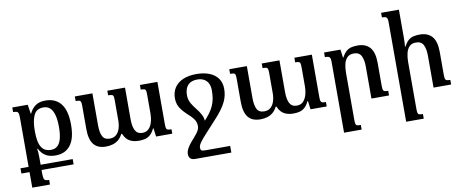

<svg xmlns="http://www.w3.org/2000/svg" viewBox="-81 -1129 4237 1763"><g transform="rotate(-10 2037.5 -247.5)"><path d="M353 -502Q448 -502 498 -438Q548 -374 548 -243Q548 -114 499 -51.5Q450 11 360 11Q300 11 264 -13.5Q228 -38 209 -78H203Q206 -64 207.5 -42.5Q209 -21 209 2.5Q209 26 209 46V154Q209 184 213.5 199Q218 214 230 218Q242 222 262 222V265H97V-389Q97 -416 93 -428.5Q89 -441 77.5 -445Q66 -449 44 -449V-492H188L201 -407H205Q224 -450 259.5 -476Q295 -502 353 -502ZM327 -47Q365 -47 388.5 -68.5Q412 -90 423.5 -133.5Q435 -177 435 -243Q435 -309 423 -353Q411 -397 387 -420Q363 -443 324 -443Q260 -443 235 -390Q210 -337 210 -244Q210 -190 217 -152.5Q224 -115 239 -91.5Q254 -68 276 -57.5Q298 -47 327 -47ZM21 120V71H508V120Z M1234 -492H1397V-93Q1397 -71 1400.5 -59.5Q1404 -48 1415 -44.5Q1426 -41 1449 -41V0H1298L1288 -78H1283Q1266 -42 1244.5 -22.5Q1223 -3 1197 4Q1171 11 1139 11Q1100 11 1071.5 0.5Q1043 -10 1024 -30.5Q1005 -51 994 -79H987Q970 -45 946 -25.5Q922 -6 892.5 2.5Q863 11 830 11Q753 11 716 -35.5Q679 -82 679 -179V-397Q679 -421 675.5 -432Q672 -443 661.5 -446Q651 -449 627 -449V-492H791V-195Q791 -129 809 -92Q827 -55 877 -55Q914 -55 937 -75.5Q960 -96 971 -130.5Q982 -165 982 -206V-392Q982 -417 979 -429.5Q976 -442 965 -445.5Q954 -449 930 -449V-492H1095V-195Q1095 -129 1114.5 -92Q1134 -55 1181 -55Q1218 -55 1240.5 -78Q1263 -101 1273.5 -138.5Q1284 -176 1284 -219V-392Q1284 -416 1281.5 -428.5Q1279 -441 1268.5 -445Q1258 -449 1234 -449Z M1617 265Q1585 265 1571 250Q1557 235 1557 210Q1557 196 1561.5 181.5Q1566 167 1577.5 148Q1589 129 1610.5 103Q1632 77 1666 40Q1700 3 1749 -49Q1786 -88 1810.5 -120.5Q1835 -153 1849 -184.5Q1863 -216 1869.5 -250Q1876 -284 1876 -326Q1876 -368 1862 -395Q1848 -422 1822 -436Q1796 -450 1762 -450Q1721 -450 1694.5 -434.5Q1668 -419 1655.5 -390.5Q1643 -362 1643 -323Q1643 -300 1649 -280Q1655 -260 1667.5 -239.5Q1680 -219 1701 -192Q1731 -155 1747.5 -123.5Q1764 -92 1764 -61Q1764 -31 1749 -1Q1734 29 1703 66H1642Q1662 44 1673 28Q1684 12 1688.5 -1.5Q1693 -15 1693 -30Q1693 -49 1687 -66.5Q1681 -84 1664.5 -104.5Q1648 -125 1618 -151Q1587 -180 1567 -205.5Q1547 -231 1538 -257Q1529 -283 1529 -314Q1529 -372 1556.5 -414Q1584 -456 1636.5 -478.5Q1689 -501 1762 -501Q1829 -501 1880.5 -481Q1932 -461 1961 -421Q1990 -381 1990 -323Q1990 -293 1984 -264Q1978 -235 1963.5 -204Q1949 -173 1922 -136Q1895 -99 1853 -54Q1795 10 1759.5 48.5Q1724 87 1706.5 109.5Q1689 132 1683 145.5Q1677 159 1677 171Q1677 189 1685 196Q1693 203 1720 203H1953V265Z M2674 -492H2837V-93Q2837 -71 2840.5 -59.5Q2844 -48 2855 -44.5Q2866 -41 2889 -41V0H2738L2728 -78H2723Q2706 -42 2684.5 -22.5Q2663 -3 2637 4Q2611 11 2579 11Q2540 11 2511.5 0.5Q2483 -10 2464 -30.5Q2445 -51 2434 -79H2427Q2410 -45 2386 -25.5Q2362 -6 2332.5 2.5Q2303 11 2270 11Q2193 11 2156 -35.5Q2119 -82 2119 -179V-397Q2119 -421 2115.5 -432Q2112 -443 2101.5 -446Q2091 -449 2067 -449V-492H2231V-195Q2231 -129 2249 -92Q2267 -55 2317 -55Q2354 -55 2377 -75.5Q2400 -96 2411 -130.5Q2422 -165 2422 -206V-392Q2422 -417 2419 -429.5Q2416 -442 2405 -445.5Q2394 -449 2370 -449V-492H2535V-195Q2535 -129 2554.5 -92Q2574 -55 2621 -55Q2658 -55 2680.5 -78Q2703 -101 2713.5 -138.5Q2724 -176 2724 -219V-392Q2724 -416 2721.5 -428.5Q2719 -441 2708.5 -445Q2698 -449 2674 -449Z M3470 -43V0H3306V-296Q3306 -361 3287 -398.5Q3268 -436 3218 -436Q3177 -436 3155 -412.5Q3133 -389 3125 -352Q3117 -315 3117 -273V166Q3117 190 3120 202.5Q3123 215 3134 218.5Q3145 222 3168 222V265H3004V-393Q3004 -418 3000 -429.5Q2996 -441 2984.5 -445Q2973 -449 2951 -449V-492H3104L3114 -416H3118Q3138 -454 3159.5 -472Q3181 -490 3207 -496Q3233 -502 3265 -502Q3340 -502 3379.5 -456.5Q3419 -411 3419 -312V-101Q3419 -76 3422 -63.5Q3425 -51 3436 -47Q3447 -43 3470 -43Z M4049 -43V0H3885V-296Q3885 -361 3866 -398.5Q3847 -436 3797 -436Q3756 -436 3734.5 -412.5Q3713 -389 3704.5 -352Q3696 -315 3696 -273V166Q3696 190 3699 202.5Q3702 215 3713 218.5Q3724 222 3747 222V265H3583V-661Q3583 -686 3579 -697.5Q3575 -709 3563.5 -713Q3552 -717 3530 -717V-760H3696V-493Q3696 -473 3695 -454Q3694 -435 3692 -416H3697Q3717 -454 3738.5 -472Q3760 -490 3786 -496Q3812 -502 3844 -502Q3919 -502 3958.5 -456.5Q3998 -411 3998 -312V-101Q3998 -76 4001 -63.5Q4004 -51 4015 -47Q4026 -43 4049 -43Z"/></g></svg>

Font: Noto Serif Armenian Medium
Style: Regular
Weight: 500
Version: Version 2.007